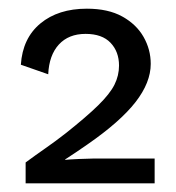

<svg xmlns="http://www.w3.org/2000/svg" viewBox="-20 -729 405 442"><path d="M39 -307V-355Q62 -372 85 -388Q108 -404 131 -422Q179 -460 206 -486.5Q233 -513 243.5 -534Q254 -555 254 -578Q254 -610 234.5 -630.5Q215 -651 177 -651Q138 -651 115.5 -626.5Q93 -602 91 -558L28 -580Q32 -641 73 -675Q114 -709 180 -709Q229 -709 261.5 -691Q294 -673 310.5 -644Q327 -615 327 -582Q327 -539 292 -494Q257 -449 182 -397Q169 -388 156.5 -379.5Q144 -371 130 -362V-361Q139 -362 161.5 -363Q184 -364 194 -364H336V-307Z"/></svg>

Font: Prodigy Sans
Style: Regular
Weight: 400
Designer: Wei Huang
Foundry: Wei Huang
Version: Version 1.003; ttfautohint (v1.8.3)